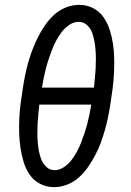

<svg xmlns="http://www.w3.org/2000/svg" viewBox="-20 -763 540 791"><path d="M203 8Q172 8 145.5 -5.5Q119 -19 102.5 -43Q86 -67 77.5 -95Q69 -123 64.5 -153Q60 -183 59 -213.5Q58 -244 59.5 -275Q61 -306 65 -337Q69 -368 74 -399Q78 -426 83.5 -453Q89 -480 96.5 -506.5Q104 -533 114 -559Q124 -585 136.5 -610Q149 -635 165.5 -659Q182 -683 203.5 -702.5Q225 -722 252 -732.5Q279 -743 306 -743Q337 -743 363.5 -729.5Q390 -716 406.5 -692Q423 -668 432 -640Q441 -612 445.5 -582Q450 -552 450.5 -521.5Q451 -491 449.5 -460Q448 -429 444 -398Q440 -367 435 -336Q431 -309 425.5 -282Q420 -255 412.5 -228.5Q405 -202 395.5 -176Q386 -150 373 -125Q360 -100 343.5 -76Q327 -52 305.5 -32.5Q284 -13 257 -2.5Q230 8 203 8ZM367 -402Q369 -422 371 -441.5Q373 -461 374 -480.5Q375 -500 375 -519.5Q375 -539 373.5 -558Q372 -577 368.5 -595.5Q365 -614 358.5 -631Q352 -648 337.5 -660.5Q323 -673 304 -673Q284 -673 265.5 -660.5Q247 -648 234.5 -631.5Q222 -615 212 -596.5Q202 -578 194.5 -558.5Q187 -539 180.5 -519.5Q174 -500 169 -480.5Q164 -461 160 -441.5Q156 -422 153 -402ZM205 -62Q225 -62 243.5 -74.5Q262 -87 274.5 -103.5Q287 -120 297 -138.5Q307 -157 314.5 -176.5Q322 -196 328.5 -215.5Q335 -235 340 -254.5Q345 -274 349 -293.5Q353 -313 356 -332H142Q140 -313 138 -293.5Q136 -274 135 -254.5Q134 -235 134 -215.5Q134 -196 135.5 -177Q137 -158 140.5 -139.5Q144 -121 151 -104Q158 -87 172 -74.5Q186 -62 205 -62Z"/></svg>

Font: Iosevka SS04
Style: Italic
Weight: 400
Italic angle: -9°
Monospace: yes
Designer: Belleve Invis
Foundry: Belleve Invis
Version: Version 19.0.0; ttfautohint (v1.8.4)